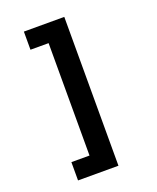

<svg xmlns="http://www.w3.org/2000/svg" viewBox="-162 -824 886 1085"><g transform="rotate(-20 281.5 -281.5)"><path d="M359 -729H116V-620H225V56H116V166H359Z"/></g></svg>

Font: Noto Sans Mono SemiCondensed ExtraBold
Style: Regular
Weight: 800
Width: 4
Designer: Monotype Design Team
Foundry: Monotype Imaging Inc.
Version: Version 2.014